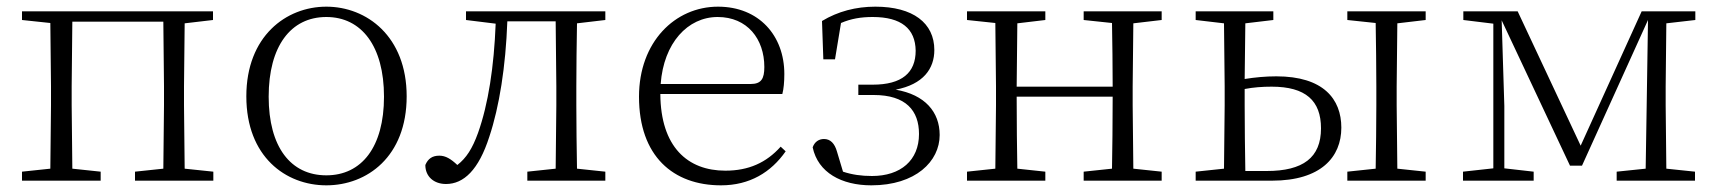

<svg xmlns="http://www.w3.org/2000/svg" viewBox="-20 -542 5152 576"><path d="M46 -482 131 -473 133 -283V-226L131 -36L46 -27V0H282V-27L197 -36L195 -226V-283L197 -477H470L472 -283V-226L470 -36L385 -27V0H620V-27L534 -36L532 -226V-283L534 -472L619 -482V-508H46Z M959 14C1081 14 1200 -72 1200 -253C1200 -433 1080 -522 959 -522C838 -522 719 -433 719 -253C719 -72 837 14 959 14ZM959 -16C852 -16 786 -101 786 -252C786 -403 852 -491 959 -491C1065 -491 1132 -403 1132 -252C1132 -101 1065 -16 959 -16Z M1646 0H1796V-27L1711 -36C1710 -91 1709 -172 1709 -226V-283C1709 -336 1710 -417 1711 -472L1796 -482V-508H1378V-482L1467 -471C1462 -342 1445 -230 1414 -143C1397 -96 1379 -68 1352 -47C1333 -65 1317 -75 1298 -75C1277 -75 1264 -66 1256 -47C1256 -12 1282 10 1318 10C1371 10 1416 -32 1448 -132C1478 -222 1497 -342 1502 -478H1647L1649 -283V-226L1647 -36L1562 -27V0Z M2143 14C2229 14 2293 -25 2337 -88L2322 -102C2279 -54 2226 -30 2156 -30C2043 -30 1962 -101 1961 -260H2327C2331 -275 2333 -296 2333 -320C2333 -435 2257 -522 2134 -522C2005 -522 1897 -416 1897 -252C1897 -73 2000 14 2143 14ZM1962 -290C1971 -413 2043 -491 2133 -491C2222 -491 2273 -425 2273 -341C2273 -306 2264 -290 2232 -290Z M2594 14C2727 14 2799 -58 2799 -137C2799 -206 2755 -258 2667 -273C2750 -289 2783 -336 2783 -392C2783 -473 2719 -522 2606 -522C2548 -522 2494 -508 2446 -479L2450 -364H2485L2503 -473C2533 -486 2563 -491 2598 -491C2684 -491 2726 -456 2727 -390C2727 -324 2686 -288 2598 -288H2555V-257H2601C2698 -257 2737 -210 2737 -140C2737 -61 2682 -14 2596 -14C2564 -14 2536 -18 2509 -27L2491 -87C2484 -112 2471 -125 2452 -125C2437 -125 2424 -117 2418 -100C2434 -24 2505 14 2594 14Z M3231 -482 3316 -473C3317 -419 3318 -341 3318 -282H3030L3032 -472L3116 -482V-508H2881V-482L2966 -473L2968 -283V-226L2966 -36L2881 -27V0H3116V-27L3032 -36C3031 -91 3030 -175 3030 -252H3318C3318 -175 3317 -90 3316 -36L3231 -27V0H3465V-27L3380 -36L3378 -226V-283L3380 -472L3465 -482V-508H3231Z M3567 0H3796C3943 0 4004 -71 4004 -159C4004 -245 3950 -313 3809 -313C3777 -313 3745 -310 3714 -305L3716 -472L3800 -482V-508H3567V-482L3652 -472L3654 -283V-226L3652 -36L3567 -27ZM3714 -275C3740 -280 3767 -282 3795 -282C3897 -282 3943 -240 3943 -157C3943 -69 3889 -29 3780 -29H3716C3715 -84 3714 -169 3714 -226ZM4022 -482 4107 -473C4108 -418 4109 -336 4109 -283V-226C4109 -172 4108 -90 4107 -36L4022 -27V0H4257V-27L4172 -36L4170 -226V-283L4172 -472L4257 -482V-508H4022Z M4460 0H4581V-27L4493 -37V-224L4485 -481L4690 -45H4726L4924 -482L4920 -223L4917 -36L4830 -27V0H5065V-27L4979 -36L4977 -226V-283L4979 -472L5066 -482V-508H4905L4722 -105L4533 -508H4370V-482L4460 -471V-37L4369 -27V0Z"/></svg>

Font: Noto Serif TC ExtraLight
Style: Regular
Weight: 200
Designer: Ryoko NISHIZUKA 西塚涼子 (kana & ideographs); Frank Grießhammer (Latin, Greek & Cyrillic); Wenlong ZHANG 张文龙 (bopomofo); San
Foundry: Adobe
Version: Version 2.001;hotconv 1.1.0;makeotfexe 2.6.0